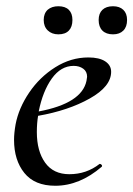

<svg xmlns="http://www.w3.org/2000/svg" viewBox="-20 -583 427 615"><path d="M25 -135Q25 -157 30 -185Q40 -237 73.5 -286.5Q107 -336 157 -367.5Q207 -399 263 -399Q298 -399 317 -386.5Q336 -374 336 -353Q336 -306 267.5 -267.5Q199 -229 102 -212Q98 -188 98 -160Q98 -99 124.5 -62Q151 -25 202 -25Q257 -25 299 -58H300Q303 -58 305.5 -55Q308 -52 306 -49Q235 12 157 12Q91 12 58 -29Q25 -70 25 -135ZM104 -226Q242 -252 257 -324Q259 -334 259 -337Q259 -354 246.5 -363Q234 -372 216 -372Q175 -372 146 -331.5Q117 -291 104 -226ZM133 -552Q146 -563 167 -563Q189 -563 200.5 -551.5Q212 -540 212 -519Q212 -497 200.5 -485Q189 -473 167 -473Q146 -473 133 -485.5Q120 -498 120 -519Q120 -540 133 -552ZM296 -519Q296 -540 308 -551.5Q320 -563 342 -563Q363 -563 375 -551.5Q387 -540 387 -519Q387 -497 375 -485Q363 -473 342 -473Q320 -473 308 -485Q296 -497 296 -519Z"/></svg>

Font: CormorantInfant-MediumItalic
Style: Italic
Weight: 500
Italic angle: -10°
Designer: Christian Thalmann (Catharsis Fonts)
Foundry: Catharsis Fonts
Version: Version 3.303